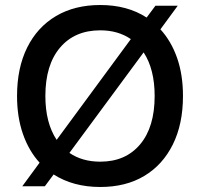

<svg xmlns="http://www.w3.org/2000/svg" viewBox="-20 -735 797 766"><path d="M69 8 138 -86Q95 -133 71.5 -200.5Q48 -268 48 -352Q48 -464 88.5 -545.5Q129 -627 203.5 -671Q278 -715 380 -715Q488 -715 565 -665L600 -712H689L620 -618Q663 -571 686.5 -504Q710 -437 710 -352Q710 -240 669.5 -158.5Q629 -77 555.5 -33Q482 11 380 11Q272 11 194 -39L159 8ZM380 -614Q278 -614 219.5 -545Q161 -476 161 -352Q161 -245 206 -177L502 -579Q451 -614 380 -614ZM597 -352Q597 -459 553 -526L257 -125Q308 -90 380 -90Q481 -90 539 -159Q597 -228 597 -352Z"/></svg>

Font: Prodigy Sans Medium
Style: Regular
Weight: 500
Designer: Wei Huang
Foundry: Wei Huang
Version: Version 1.003; ttfautohint (v1.8.3)